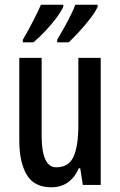

<svg xmlns="http://www.w3.org/2000/svg" viewBox="-20 -786 511 816"><path d="M408 -540V0H332L321 -71H315Q279 10 198 10Q125 10 93.5 -43.5Q62 -97 62 -188V-540H157V-210Q157 -75 219 -75Q272 -75 292.5 -120Q313 -165 313 -256V-540ZM395 -757Q385 -735 363 -706.5Q341 -678 316 -651Q291 -624 272 -606H223V-617Q238 -642 254 -671Q270 -700 282.5 -725.5Q295 -751 300 -766H395ZM249 -757Q238 -734 217.5 -707Q197 -680 172 -653.5Q147 -627 122 -606H77V-617Q100 -656 122 -699Q144 -742 154 -766H249Z"/></svg>

Font: Noto Sans Telugu ExtraCondensed Medium
Style: Regular
Weight: 500
Width: 2
Designer: Jelle Bosma - Monotype Design Team
Foundry: Monotype Imaging Inc.
Version: Version 2.005; ttfautohint (v1.8.4.7-5d5b)